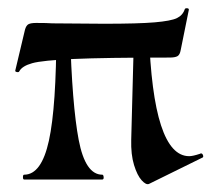

<svg xmlns="http://www.w3.org/2000/svg" viewBox="-20 -446 530 477"><path d="M449 -421 429 -322Q427 -310 421 -306.5Q415 -303 401 -303Q241 -303 163 -299.5Q85 -296 60 -289Q35 -282 28 -269Q27 -266 22 -267Q17 -268 18 -271L42 -372Q45 -383 51 -386Q57 -389 70 -389Q97 -389 110 -388L239 -387Q324 -387 364.5 -390.5Q405 -394 419.5 -401Q434 -408 439 -423Q440 -426 445 -425.5Q450 -425 449 -421ZM334 -372Q339 -372 344.5 -369.5Q350 -367 350 -365Q360 -58 450 -58Q459 -58 477 -64L479 -65Q483 -65 484.5 -60Q486 -55 482 -54L350 11Q343 14 332 2Q321 -10 313 -36Q305 -62 306 -99L313 -364L331 -372ZM234 -12Q237 -12 237.5 -6Q238 0 234 0H40Q37 0 37 -6Q37 -12 40 -12Q83 -12 101.5 -96.5Q120 -181 120 -368L154 -366Q159 -185 175.5 -98.5Q192 -12 234 -12Z"/></svg>

Font: Cormorant Garamond
Style: Bold
Weight: 700
Designer: Christian Thalmann (Catharsis Fonts)
Foundry: Catharsis Fonts
Version: Version 4.000